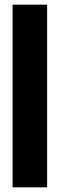

<svg xmlns="http://www.w3.org/2000/svg" viewBox="-20 -805 259 825"><path d="M34 0H182.5V-785H34Z"/></svg>

Font: Anybody Thin Condensed
Style: Regular
Weight: 100
Width: 3
Version: Version 1.113;gftools[0.9.25]